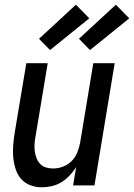

<svg xmlns="http://www.w3.org/2000/svg" viewBox="-20 -789 570 817"><path d="M158 8Q132 8 108.5 -1Q85 -10 69.5 -28Q54 -46 46.5 -69.5Q39 -93 36.5 -118Q34 -143 36 -169Q38 -195 42 -221L92 -520H183L131 -207Q128 -192 127 -176Q126 -160 128 -145Q130 -130 135.5 -116Q141 -102 151 -91.5Q161 -81 175.5 -76.5Q190 -72 206 -72Q227 -72 248 -80Q269 -88 285 -104Q301 -120 309 -140.5Q317 -161 321 -182L377 -520H468L382 0H291L304 -78Q292 -59 276 -42Q260 -25 241 -13.5Q222 -2 200.5 3Q179 8 158 8ZM363 -576 316 -624 473 -769 530 -711ZM193 -576 146 -624 303 -769 360 -711Z"/></svg>

Font: Iosevka SS04 Medium
Style: Italic
Weight: 500
Italic angle: -9°
Monospace: yes
Designer: Belleve Invis
Foundry: Belleve Invis
Version: Version 19.0.0; ttfautohint (v1.8.4)